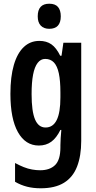

<svg xmlns="http://www.w3.org/2000/svg" viewBox="-20 -773 514 1033"><path d="M192 -553Q230 -553 256.5 -534.5Q283 -516 304 -473H311L321 -543H417V-15Q417 66 394.5 123.5Q372 181 324 210.5Q276 240 199 240Q159 240 125.5 231.5Q92 223 61 205V104Q85 117 107.5 126Q130 135 152.5 139Q175 143 196 143Q248 143 276.5 115Q305 87 305 20V8Q305 -9 306.5 -31Q308 -53 310 -74H305Q284 -31 256 -10.5Q228 10 189 10Q117 10 76.5 -62Q36 -134 36 -268Q36 -360 54.5 -423.5Q73 -487 108 -520Q143 -553 192 -553ZM223 -456Q199 -456 182.5 -434.5Q166 -413 158 -371.5Q150 -330 150 -267Q150 -174 168.5 -130.5Q187 -87 225 -87Q245 -87 260 -97Q275 -107 285 -127Q295 -147 300 -177.5Q305 -208 305 -249V-276Q305 -339 296.5 -378.5Q288 -418 270 -437Q252 -456 223 -456ZM245 -753Q277 -753 292 -735.5Q307 -718 307 -685Q307 -652 291.5 -635Q276 -618 245 -618Q216 -618 199.5 -635Q183 -652 183 -685Q183 -719 198.5 -736Q214 -753 245 -753Z"/></svg>

Font: Noto Sans Display ExtraCondensed SemiBold
Style: Regular
Weight: 600
Width: 2
Designer: Monotype Design Team
Foundry: Monotype Imaging Inc.
Version: Version 2.003